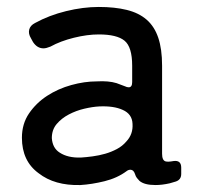

<svg xmlns="http://www.w3.org/2000/svg" viewBox="-20 -524 575 552"><path d="M211 8Q137 10 91 -26Q43 -61 43 -128Q43 -168 63.5 -198Q84 -228 115.5 -248.5Q147 -269 185 -279.5Q223 -290 258 -290Q292 -292 315 -285L339 -276Q345 -273 350 -273Q360 -273 360 -288V-335Q360 -389 338 -407Q316 -425 264 -425Q231 -425 192.5 -415.5Q154 -406 125 -390Q113 -385 105 -385Q87 -385 75 -403L69 -414Q61 -427 64 -439Q67 -451 81 -458Q121 -480 170 -492Q219 -504 264 -504Q310 -504 344.5 -495.5Q379 -487 401.5 -467.5Q424 -448 435 -415.5Q446 -383 446 -335V-82Q446 -63 456 -60Q463 -58 479 -61Q501 -64 501 -42V-24Q501 -7 485 -2L468 3Q446 8 427 8Q395 8 381 -4Q377 -8 373.5 -12.5Q370 -17 368 -24Q364 -36 355 -36Q349 -36 344 -32Q317 -12 280.5 -3Q244 6 211 8ZM212 -71Q228 -72 246.5 -74.5Q265 -77 282.5 -82Q300 -87 316 -95.5Q332 -104 343 -117Q363 -138 361 -168Q360 -196 333 -208Q307 -220 265 -218Q246 -217 222.5 -211.5Q199 -206 178 -195Q157 -184 143 -167.5Q129 -151 129 -127Q131 -98 152 -85Q175 -70 212 -71Z"/></svg>

Font: Higure Gothic Medium
Style: Regular
Weight: 500
Designer: Yoshimichi Ohira
Foundry: Positype
Version: Version 1.000